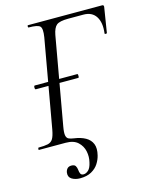

<svg xmlns="http://www.w3.org/2000/svg" viewBox="-122 -703 761 973"><g transform="rotate(-15 259.0 -216.0)"><path d="M176 193Q151 193 133 182Q115 171 118 148Q120 135 127.5 127Q135 119 149 119Q165 119 170.5 128Q176 137 177 149Q178 161 182 169.5Q186 178 198 178Q211 178 223.5 166.5Q236 155 242 127Q249 99 243 70Q237 41 215 20.5Q193 0 151 0H10Q9 0 9.5 -6Q10 -12 12 -12Q44 -12 61.5 -16Q79 -20 88 -34.5Q97 -49 103 -82L185 -545Q192 -589 180.5 -601Q169 -613 121 -613Q118 -613 118 -619Q118 -625 121 -625H510Q519 -625 518 -615L497 -484Q496 -480 490 -480.5Q484 -481 485 -485Q492 -540 471.5 -572Q451 -604 406 -604H326Q281 -604 265 -591Q249 -578 242 -541L161 -84Q155 -51 158 -36.5Q161 -22 171.5 -17.5Q182 -13 197 -11Q233 -6 257 7.5Q281 21 290.5 44.5Q300 68 291 104Q286 125 273 145.5Q260 166 236 179.5Q212 193 176 193ZM75 -301Q72 -301 71 -306Q70 -311 71 -316Q72 -321 75 -321H298Q301 -321 301.5 -316Q302 -311 301.5 -306Q301 -301 298 -301Z"/></g></svg>

Font: Cormorant
Style: Italic
Weight: 400
Italic angle: -10°
Designer: Christian Thalmann (Catharsis Fonts)
Foundry: Catharsis Fonts
Version: Version 4.000